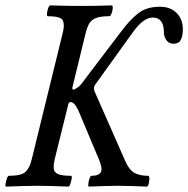

<svg xmlns="http://www.w3.org/2000/svg" viewBox="-23 -688 697 711"><path d="M0 3Q-4 3 -2.5 -7Q-1 -17 2.5 -27Q6 -37 10 -37Q57 -37 72 -52Q87 -67 94 -96L210 -569Q217 -597 209.5 -612.5Q202 -628 154 -628Q150 -628 151 -638Q152 -648 155.5 -658Q159 -668 164 -668Q194 -667 222.5 -666.5Q251 -666 278 -666Q303 -666 332.5 -666.5Q362 -667 391 -668Q395 -668 394.5 -658Q394 -648 390 -638Q386 -628 382 -628Q349 -628 332 -621Q315 -614 307.5 -601Q300 -588 295 -569L245 -364Q244 -356 249 -356Q253 -356 265 -364.5Q277 -373 291 -394L430 -577Q458 -614 488.5 -638.5Q519 -663 570 -663Q608 -663 631 -640Q654 -617 654 -579Q654 -555 646.5 -540.5Q639 -526 620 -526Q602 -526 593 -539.5Q584 -553 584 -567Q584 -623 543 -623Q507 -623 468 -567Q443 -533 411 -488Q379 -443 332 -378Q325 -369 325 -362Q325 -355 327 -350L442 -89Q456 -58 475.5 -47.5Q495 -37 526 -37Q530 -37 530 -27Q530 -17 527.5 -7Q525 3 521 3Q494 2 467 1Q440 0 414 0Q387 0 360 1Q333 2 306 3Q303 3 304 -7Q305 -17 308.5 -27Q312 -37 315 -37Q353 -37 353 -62Q353 -73 344 -96L271 -270Q265 -285 256.5 -297.5Q248 -310 238 -310Q231 -310 229 -298L179 -96Q175 -77 176 -63.5Q177 -50 191.5 -43.5Q206 -37 240 -37Q244 -37 242.5 -27Q241 -17 237.5 -7Q234 3 230 3Q200 2 171.5 1Q143 0 116 0Q88 0 59 1Q30 2 0 3Z"/></svg>

Font: Junicode Two Beta Condensed Medium
Style: Italic
Weight: 500
Width: 3
Italic angle: -9°
Version: Version 1.053; ttfautohint (v1.8.4)